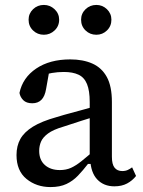

<svg xmlns="http://www.w3.org/2000/svg" viewBox="-20 -745 581 779"><path d="M185 14Q128 14 87.5 -19Q47 -52 47 -116Q47 -153 62.5 -181Q78 -209 113.5 -231Q149 -253 210 -270Q239 -279 267.5 -286.5Q296 -294 324.5 -302Q353 -310 381 -318V-277Q345 -266 309 -254.5Q273 -243 237 -231Q196 -219 175 -203.5Q154 -188 146.5 -170.5Q139 -153 139 -133Q139 -96 162 -75.5Q185 -55 223 -55Q248 -55 268 -64Q288 -73 311 -91.5Q334 -110 365 -137L372 -80H337Q317 -54 296.5 -32.5Q276 -11 249.5 1.5Q223 14 185 14ZM444 11Q401 11 374.5 -17Q348 -45 346 -100L344 -102V-331Q344 -377 333 -404Q322 -431 298.5 -442Q275 -453 239 -453Q214 -453 191 -449Q168 -445 143 -434L183 -474L167 -384Q162 -354 148 -340Q134 -326 111 -326Q87 -326 74.5 -338.5Q62 -351 59 -368Q72 -430 127 -467Q182 -504 265 -504Q317 -504 355 -487Q393 -470 413.5 -432.5Q434 -395 434 -331V-109Q434 -78 445 -64.5Q456 -51 476 -51Q489 -51 498.5 -55.5Q508 -60 516 -66L532 -31Q517 -12 495.5 -0.5Q474 11 444 11ZM158 -604Q132 -604 114 -621.5Q96 -639 96 -665Q96 -690 114 -707.5Q132 -725 158 -725Q183 -725 201.5 -707.5Q220 -690 220 -665Q220 -639 201.5 -621.5Q183 -604 158 -604ZM371 -604Q345 -604 327 -621.5Q309 -639 309 -665Q309 -690 327 -707.5Q345 -725 371 -725Q396 -725 414 -707.5Q432 -690 432 -665Q432 -639 414 -621.5Q396 -604 371 -604Z"/></svg>

Font: Source Serif 4
Style: Regular
Weight: 400
Designer: Frank Grießhammer
Foundry: Adobe Systems Incorporated
Version: Version 4.004;hotconv 1.0.116;makeotfexe 2.5.65601